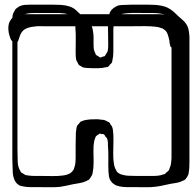

<svg xmlns="http://www.w3.org/2000/svg" viewBox="-20 -756 834 825"><path d="M237 47Q215 49 188 48.5Q161 48 138 48Q124 48 109 48Q94 48 80 45Q77 44 73 43.5Q69 43 66 42Q50 34 43 18.5Q36 3 35 -13Q34 -27 34 -41.5Q34 -56 33 -70V-532Q33 -541 33 -553Q33 -565 33 -578Q30 -582 28 -584Q25 -589 24 -593.5Q23 -598 21 -602Q17 -614 16 -628Q15 -642 18 -654Q23 -669 33 -679Q34 -690 36 -697Q37 -699 38.5 -702Q40 -705 41 -707Q43 -709 44 -712Q45 -715 46 -716Q48 -718 50.5 -720Q53 -722 55 -723Q57 -725 59.5 -726.5Q62 -728 64 -729Q74 -734 86 -735Q98 -736 109 -736H205Q222 -736 241 -735Q260 -734 276 -729Q293 -724 304 -714.5Q315 -705 325 -695H450Q451 -701 454 -706Q459 -715 468 -721.5Q477 -728 487 -732Q495 -734 503 -734.5Q511 -735 519 -735Q533 -736 547 -736Q561 -736 575 -736Q593 -736 611 -736Q629 -736 647 -735Q660 -734 673 -731.5Q686 -729 698 -724Q713 -717 725.5 -706Q738 -695 749 -684Q757 -677 765.5 -669.5Q774 -662 780 -653Q788 -641 790.5 -627Q793 -613 794 -599V-63Q794 -51 793.5 -39Q793 -27 791 -15Q790 -12 790 -9Q790 -6 788 -4Q787 0 783 6Q779 12 776 15Q773 18 767 20Q754 27 740 29.5Q726 32 712 34Q697 37 682 40.5Q667 44 651 46Q629 49 604 48.5Q579 48 556 48Q540 48 524.5 48Q509 48 494 45Q491 44 487 43Q483 42 480 41Q459 32 451 12Q448 4 447.5 -4.5Q447 -13 446 -20Q445 -43 445.5 -74.5Q446 -106 444 -128Q444 -136 443.5 -145Q443 -154 440 -161Q439 -163 437 -165.5Q435 -168 433 -169Q431 -175 427 -178Q426 -180 422 -180Q418 -180 416 -180Q412 -182 408 -182Q407 -181 405 -179.5Q403 -178 401 -177Q399 -176 396.5 -174Q394 -172 392 -170Q391 -169 390 -165.5Q389 -162 388 -160Q385 -153 384 -145Q383 -137 382 -129Q381 -107 382 -81.5Q383 -56 381 -33Q380 -23 378 -12.5Q376 -2 369 7Q368 8 366.5 10.5Q365 13 363 15Q362 17 358.5 18Q355 19 353 21Q339 28 323.5 30.5Q308 33 292 36Q279 39 265 42Q251 45 237 47ZM636 -695Q648 -695 661 -695Q674 -695 686 -693L684 -694Q682 -695 678.5 -695.5Q675 -696 672 -697Q657 -700 641.5 -700Q626 -700 611 -700Q589 -700 568 -700.5Q547 -701 525 -699Q520 -698 513.5 -697.5Q507 -697 501 -695ZM98 -698Q96 -697 93 -696.5Q90 -696 87 -695Q101 -695 114.5 -695Q128 -695 141 -695H269Q262 -698 253.5 -698.5Q245 -699 237 -700H151Q138 -700 124.5 -700Q111 -700 98 -698ZM606 0Q623 0 641 0Q659 0 675 -4Q678 -6 681.5 -6.5Q685 -7 688 -8Q690 -10 692.5 -12.5Q695 -15 696 -16Q703 -20 705 -24Q707 -26 707.5 -29Q708 -32 709 -34Q714 -44 715 -54.5Q716 -65 717 -76V-532Q717 -537 717 -542Q717 -547 717 -552Q713 -555 712 -557Q711 -559 711 -561.5Q711 -564 710 -565Q709 -569 708.5 -573Q708 -577 708 -581Q705 -596 700 -610Q695 -624 681 -632Q679 -634 676 -634.5Q673 -635 671 -636Q661 -640 649.5 -641Q638 -642 627 -643Q605 -644 575.5 -643.5Q546 -643 523 -643H468Q468 -639 467.5 -635.5Q467 -632 467 -628V-532Q467 -523 466 -514Q465 -505 463 -497Q462 -495 462 -491.5Q462 -488 460 -486Q459 -484 456.5 -482Q454 -480 452 -478Q448 -471 444 -469Q440 -467 434 -467Q421 -463 402 -463Q390 -463 377 -463Q364 -463 352 -464Q348 -465 344.5 -465Q341 -465 338 -466Q335 -467 332 -469Q329 -471 327 -472Q326 -473 323.5 -474Q321 -475 320 -476Q316 -480 314 -486Q313 -489 311 -491.5Q309 -494 308 -497Q306 -505 305.5 -514Q305 -523 305 -531Q305 -554 305.5 -583.5Q306 -613 304 -635Q304 -640 304 -643H179Q166 -643 153.5 -643.5Q141 -644 128 -642Q112 -641 96 -635Q80 -629 71 -614Q67 -607 64.5 -599Q62 -591 59 -583Q58 -582 57 -579Q56 -576 55 -575V-162Q55 -140 55 -114.5Q55 -89 56 -66Q56 -55 58 -45Q60 -35 65 -25Q67 -23 68 -20Q69 -17 71 -15Q72 -14 74.5 -13Q77 -12 78 -11Q80 -10 83 -8Q86 -6 89 -4Q92 -3 95 -3Q98 -3 101 -2Q115 0 130 0Q145 0 160 0Q183 0 206 0.5Q229 1 251 -2Q264 -3 276.5 -9Q289 -15 296 -27Q298 -29 298 -31.5Q298 -34 299 -35Q303 -46 304 -56Q305 -66 305 -76Q305 -99 305 -131.5Q305 -164 306 -186Q307 -193 308 -201.5Q309 -210 312 -217Q314 -219 316.5 -221.5Q319 -224 321 -227L326 -233Q328 -234 331 -235Q334 -236 336 -237Q344 -240 352 -241Q360 -242 368 -243Q379 -243 391 -243.5Q403 -244 413 -242Q418 -241 422.5 -241Q427 -241 431 -239Q434 -238 437 -236.5Q440 -235 443 -233Q445 -232 447 -231.5Q449 -231 450 -229Q452 -228 453.5 -224.5Q455 -221 456 -219Q461 -215 462 -210Q465 -203 465.5 -194.5Q466 -186 467 -178Q468 -156 467 -126.5Q466 -97 467 -74Q468 -63 469.5 -52Q471 -41 476 -30Q478 -28 479 -25Q480 -22 481 -20Q489 -10 502.5 -6Q516 -2 529 -1Q547 0 566 0Q585 0 606 0ZM403 -514Q404 -513 406.5 -511Q409 -509 410 -509Q414 -509 420 -512Q422 -513 425.5 -513.5Q429 -514 430 -515Q432 -517 433.5 -520Q435 -523 436 -525Q438 -527 439.5 -529.5Q441 -532 442 -535Q444 -541 444.5 -549Q445 -557 445 -564Q445 -580 444.5 -601.5Q444 -623 444 -643H374Q378 -634 379 -625Q382 -611 382 -596Q382 -581 382 -567Q382 -559 382.5 -550.5Q383 -542 386 -535Q388 -532 389.5 -527Q391 -522 393 -520Q395 -518 398 -516.5Q401 -515 403 -514Z"/></svg>

Font: Rubik Vinyl
Style: Regular
Weight: 400
Designer: Hubert and Fischer, NaN
Foundry: Hubert and Fischer, NaN
Version: Version 2.200